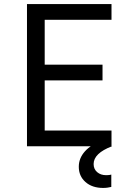

<svg xmlns="http://www.w3.org/2000/svg" viewBox="-20 -720 640 945"><path d="M112.8 0H528.8V-77.6H200V-324.2H484.6V-401.8H200V-622.4H528.8V-700H112.8ZM527.8 200V139.2Q521 141.2 514.2 141.7Q507.4 142.2 502 142.2Q475.6 142.2 458.2 127.2Q440.8 112.2 440.8 87.4Q440.8 61 463.2 39.2Q485.6 17.4 530.8 0L489.4 -31.8Q428.4 -9 398.1 24.8Q367.8 58.6 367.8 100.6Q367.8 146.8 400.7 175.9Q433.6 205 487.6 205Q499.4 205 509.4 203.5Q519.4 202 527.8 200Z"/></svg>

Font: CommitMonoV143 ExtLt
Style: Regular
Weight: 200
Monospace: yes
Designer: Eigil Nikolajsen
Foundry: Eigil Nikolajsen
Version: Version 1.143